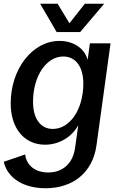

<svg xmlns="http://www.w3.org/2000/svg" viewBox="-29 -771 630 1023"><path d="M214 232C356 232 464 152 485 4L560 -540H450L438 -452C422 -513 363 -553 288 -553C144 -553 28 -404 28 -220C28 -88 100 0 211 0C286 0 354 -41 388 -104L371 17C360 97 308 148 228 148C161 148 112 112 105 52L-9 91C11 178 96 232 214 232ZM252 -84C186 -84 147 -141 147 -228C147 -366 218 -470 308 -470C375 -470 415 -414 415 -326C415 -190 345 -84 252 -84ZM273 -600H398L526 -751H423L341 -647L278 -751H185Z"/></svg>

Font: Ronzino Medium
Style: Italic
Weight: 500
Italic angle: -7.99998°
Designer: Nunzio Mazzaferro
Foundry: Collletttivo
Version: Version 1.000;Glyphs 3.3 (3337)